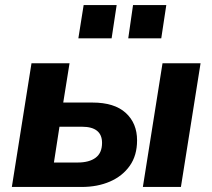

<svg xmlns="http://www.w3.org/2000/svg" viewBox="-20 -742 843 762"><path d="M27 0 105 -491H256L231 -335H347Q434 -335 479 -294Q524 -253 524 -185Q524 -125 495 -84Q466 -43 416.5 -21.5Q367 0 304 0ZM194 -97H288Q334 -97 359.5 -116Q385 -135 385 -175Q385 -207 365 -223Q345 -239 306 -239H216ZM547 0 625 -491H776L698 0ZM489 -590 508 -722H640L620 -590ZM291 -590 312 -722H443L423 -590Z"/></svg>

Font: Nunito Sans 12pt ExtraBold
Style: Italic
Weight: 800
Italic angle: -9°
Designer: Vernon Adams
Foundry: Vernon Adams
Version: Version 3.101;gftools[0.9.27]